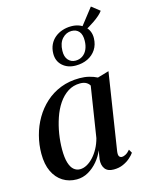

<svg xmlns="http://www.w3.org/2000/svg" viewBox="-132 -969 804 1059"><g transform="rotate(-15 270.0 -439.5)"><path d="M427 -82.5Q424 -61 429.5 -53Q435 -45 445.5 -45Q455 -45 467.2 -51.8Q479.5 -58.5 492 -73.5L503.5 -53Q495 -40.5 478 -25.5Q461 -10.5 437.2 0Q413.5 10.5 383.5 10.5Q349 10.5 333.8 -10.2Q318.5 -31 322 -64.5L330 -113.5Q317.5 -82 293.8 -53.5Q270 -25 239 -7.2Q208 10.5 172.5 10.5Q128.5 10.5 93.8 -11.2Q59 -33 39.2 -74.5Q19.5 -116 19.5 -176Q19.5 -228 32.8 -278.8Q46 -329.5 71.8 -373.8Q97.5 -418 135.2 -452.2Q173 -486.5 222 -505.8Q271 -525 330.5 -525Q359 -525 384.2 -518.8Q409.5 -512.5 430 -502L495 -521ZM380 -469.5Q374 -481 360.5 -488.8Q347 -496.5 326 -496.5Q286.5 -496.5 255.8 -476.5Q225 -456.5 202.2 -422.8Q179.5 -389 165 -346.2Q150.5 -303.5 143.2 -258Q136 -212.5 136 -169.5Q136 -122.5 144.8 -93.8Q153.5 -65 169 -52Q184.5 -39 204.5 -39Q224 -39 243.8 -49.8Q263.5 -60.5 281.2 -79.8Q299 -99 313 -125Q327 -151 335 -181.5ZM330 -597.5Q283.5 -597.5 254.2 -624.2Q225 -651 226 -694Q226.5 -722 237.2 -744.5Q248 -767 266.5 -782.2Q285 -797.5 309 -805.5Q333 -813.5 359.5 -813.5Q406 -813.5 435.8 -787Q465.5 -760.5 464.5 -717.5Q463.5 -680.5 445.8 -653.5Q428 -626.5 398 -612Q368 -597.5 330 -597.5ZM335.5 -624Q358 -624 375.2 -635.5Q392.5 -647 402 -668Q411.5 -689 412 -716.5Q413 -751.5 397.8 -769.8Q382.5 -788 355 -788Q324.5 -788 302 -763.8Q279.5 -739.5 278.5 -695Q277.5 -661 293.8 -642.5Q310 -624 335.5 -624ZM417.5 -765.5 404.5 -776.5 493.5 -890.5 540 -854Q531.5 -842 517.5 -829.8Q503.5 -817.5 486.5 -805.8Q469.5 -794 452.8 -784.2Q436 -774.5 422 -767.5Z"/></g></svg>

Font: Merriweather 120pt Medium
Style: Italic
Weight: 500
Italic angle: -7.8°
Version: Version 2.101